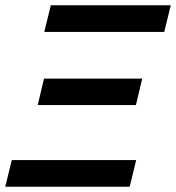

<svg xmlns="http://www.w3.org/2000/svg" viewBox="-31 -713 672 733"><path d="M-11 0 14 -102H489L464 0ZM113 -312 137 -413H512L488 -312ZM138 -591 163 -693H621L596 -591Z"/></svg>

Font: Ubuntu Sans SemiBold
Style: Italic
Weight: 600
Italic angle: -13.5°
Designer: Dalton Maag Ltd
Foundry: Dalton Maag Ltd
Version: Version 1.006